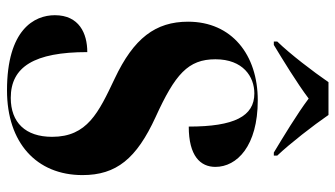

<svg xmlns="http://www.w3.org/2000/svg" viewBox="-230 -742 981 562"><g transform="rotate(90 261.0 -460.5)"><path d="M101 -781V-771H111C154 -797 223 -839 268 -873C313 -839 383 -797 426 -771H435V-781C399 -819 347 -886 316 -931H220C189 -886 138 -819 101 -781ZM244 10C397 10 492 -76 492 -211C492 -310 444 -369 322 -425C197 -482 153 -520 153 -600C153 -681 204 -714 253 -714C320 -714 350 -655 350 -522C436 -522 468 -556 468 -600C468 -663 407 -724 273 -724C140 -724 43 -648 43 -520C43 -425 91 -361 210 -305C309 -258 380 -225 380 -122C380 -44 338 -1 266 -1C175 -1 132 -70 132 -225C77 -225 24 -201 24 -130C24 -70 66 10 244 10Z"/></g></svg>

Font: Noto Serif Display Condensed ExtraBold
Style: Regular
Weight: 800
Width: 3
Designer: Monotype Design Team
Foundry: Monotype Imaging Inc.
Version: Version 2.009